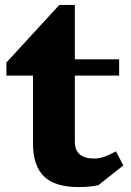

<svg xmlns="http://www.w3.org/2000/svg" viewBox="-20 -750 533 780"><path d="M380 2Q346 10 299 10Q203 10 158.5 -33.5Q114 -77 114 -168V-443H6V-496L221 -730H284V-509H464V-443H284V-175Q284 -106 362 -106Q382 -106 401.5 -112.5Q421 -119 451 -135L481 -78Z"/></svg>

Font: Inknut Antiqua
Style: Bold
Weight: 700
Designer: Claus Eggers Sørensen
Foundry: Claus Eggers Sørensen
Version: Version 1.003; ttfautohint (v1.8.2) -l 8 -r 50 -G 200 -x 14 